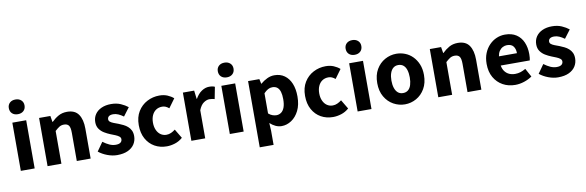

<svg xmlns="http://www.w3.org/2000/svg" viewBox="-62 -1412 6750 2213"><g transform="rotate(-10 3312.5 -305.0)"><path d="M76 0V-564H238V0ZM157 -649Q115 -649 90 -672.5Q65 -696 65 -736Q65 -774 90 -797.5Q115 -821 157 -821Q198 -821 223.5 -797.5Q249 -774 249 -736Q249 -696 223.5 -672.5Q198 -649 157 -649Z M389 0V-564H521L533 -492H536Q572 -528 616 -553Q660 -578 718 -578Q810 -578 851.5 -517.5Q893 -457 893 -351V0H731V-330Q731 -393 713.5 -416Q696 -439 658 -439Q626 -439 603 -424.5Q580 -410 551 -383V0Z M1203 14Q1147 14 1088.5 -8Q1030 -30 987 -65L1059 -167Q1098 -138 1134 -122Q1170 -106 1206 -106Q1245 -106 1263 -120.5Q1281 -135 1281 -159Q1281 -178 1264.5 -191Q1248 -204 1221.5 -215Q1195 -226 1166 -237Q1131 -251 1097 -271.5Q1063 -292 1040.5 -324Q1018 -356 1018 -403Q1018 -455 1044.5 -494.5Q1071 -534 1119.5 -556Q1168 -578 1232 -578Q1296 -578 1345 -556.5Q1394 -535 1429 -507L1356 -410Q1326 -432 1296.5 -445Q1267 -458 1237 -458Q1203 -458 1186.5 -445Q1170 -432 1170 -410Q1170 -392 1185 -380Q1200 -368 1225 -358.5Q1250 -349 1280 -338Q1307 -327 1334 -314Q1361 -301 1383.5 -281Q1406 -261 1419 -234Q1432 -207 1432 -168Q1432 -117 1406 -75.5Q1380 -34 1329 -10Q1278 14 1203 14Z M1784 14Q1705 14 1642.5 -21Q1580 -56 1543 -122.5Q1506 -189 1506 -282Q1506 -376 1546.5 -442Q1587 -508 1654 -543Q1721 -578 1798 -578Q1850 -578 1891 -561Q1932 -544 1963 -517L1887 -413Q1867 -430 1848 -438Q1829 -446 1808 -446Q1767 -446 1736.5 -426Q1706 -406 1689 -369Q1672 -332 1672 -282Q1672 -233 1689 -195.5Q1706 -158 1735.5 -138Q1765 -118 1802 -118Q1831 -118 1857 -130Q1883 -142 1906 -160L1970 -53Q1929 -17 1879.5 -1.5Q1830 14 1784 14Z M2072 0V-564H2204L2216 -465H2219Q2250 -521 2293 -549.5Q2336 -578 2380 -578Q2404 -578 2419.5 -575Q2435 -572 2447 -566L2420 -427Q2404 -431 2390.5 -433.5Q2377 -436 2359 -436Q2327 -436 2292 -412Q2257 -388 2234 -329V0Z M2522 0V-564H2684V0ZM2603 -649Q2561 -649 2536 -672.5Q2511 -696 2511 -736Q2511 -774 2536 -797.5Q2561 -821 2603 -821Q2644 -821 2669.5 -797.5Q2695 -774 2695 -736Q2695 -696 2669.5 -672.5Q2644 -649 2603 -649Z M2835 211V-564H2967L2979 -508H2982Q3017 -538 3058.5 -558Q3100 -578 3144 -578Q3213 -578 3262.5 -542.5Q3312 -507 3338.5 -443Q3365 -379 3365 -291Q3365 -194 3331 -126Q3297 -58 3242.5 -22Q3188 14 3127 14Q3091 14 3056.5 -2Q3022 -18 2992 -46L2997 44V211ZM3090 -120Q3120 -120 3145 -137.5Q3170 -155 3184 -192.5Q3198 -230 3198 -289Q3198 -341 3187.5 -375.5Q3177 -410 3155 -428Q3133 -446 3097 -446Q3070 -446 3046.5 -433Q3023 -420 2997 -393V-157Q3021 -136 3045 -128Q3069 -120 3090 -120Z M3730 14Q3651 14 3588.5 -21Q3526 -56 3489 -122.5Q3452 -189 3452 -282Q3452 -376 3492.5 -442Q3533 -508 3600 -543Q3667 -578 3744 -578Q3796 -578 3837 -561Q3878 -544 3909 -517L3833 -413Q3813 -430 3794 -438Q3775 -446 3754 -446Q3713 -446 3682.5 -426Q3652 -406 3635 -369Q3618 -332 3618 -282Q3618 -233 3635 -195.5Q3652 -158 3681.5 -138Q3711 -118 3748 -118Q3777 -118 3803 -130Q3829 -142 3852 -160L3916 -53Q3875 -17 3825.5 -1.5Q3776 14 3730 14Z M4018 0V-564H4180V0ZM4099 -649Q4057 -649 4032 -672.5Q4007 -696 4007 -736Q4007 -774 4032 -797.5Q4057 -821 4099 -821Q4140 -821 4165.5 -797.5Q4191 -774 4191 -736Q4191 -696 4165.5 -672.5Q4140 -649 4099 -649Z M4571 14Q4500 14 4437 -21Q4374 -56 4335.5 -122.5Q4297 -189 4297 -282Q4297 -376 4335.5 -442Q4374 -508 4437 -543Q4500 -578 4571 -578Q4624 -578 4673.5 -558.5Q4723 -539 4761 -500.5Q4799 -462 4821.5 -407.5Q4844 -353 4844 -282Q4844 -189 4805.5 -122.5Q4767 -56 4704.5 -21Q4642 14 4571 14ZM4571 -118Q4607 -118 4631 -138Q4655 -158 4666.5 -195.5Q4678 -233 4678 -282Q4678 -332 4666.5 -369Q4655 -406 4631 -426Q4607 -446 4571 -446Q4536 -446 4512 -426Q4488 -406 4475.5 -369Q4463 -332 4463 -282Q4463 -233 4475.5 -195.5Q4488 -158 4512 -138Q4536 -118 4571 -118Z M4962 0V-564H5094L5106 -492H5109Q5145 -528 5189 -553Q5233 -578 5291 -578Q5383 -578 5424.5 -517.5Q5466 -457 5466 -351V0H5304V-330Q5304 -393 5286.5 -416Q5269 -439 5231 -439Q5199 -439 5176 -424.5Q5153 -410 5124 -383V0Z M5862 14Q5781 14 5717 -21.5Q5653 -57 5615 -123Q5577 -189 5577 -282Q5577 -351 5599 -405.5Q5621 -460 5659 -499Q5697 -538 5744.5 -558Q5792 -578 5842 -578Q5922 -578 5975 -543Q6028 -508 6054.5 -447Q6081 -386 6081 -308Q6081 -285 6079 -265.5Q6077 -246 6074 -235H5734Q5741 -193 5762 -165.5Q5783 -138 5813.5 -124.5Q5844 -111 5883 -111Q5916 -111 5945.5 -120.5Q5975 -130 6006 -148L6060 -49Q6018 -20 5965.5 -3Q5913 14 5862 14ZM5732 -343H5943Q5943 -392 5920 -423Q5897 -454 5845 -454Q5819 -454 5795 -441.5Q5771 -429 5754.5 -405Q5738 -381 5732 -343Z M6364 14Q6308 14 6249.5 -8Q6191 -30 6148 -65L6220 -167Q6259 -138 6295 -122Q6331 -106 6367 -106Q6406 -106 6424 -120.5Q6442 -135 6442 -159Q6442 -178 6425.5 -191Q6409 -204 6382.5 -215Q6356 -226 6327 -237Q6292 -251 6258 -271.5Q6224 -292 6201.5 -324Q6179 -356 6179 -403Q6179 -455 6205.5 -494.5Q6232 -534 6280.5 -556Q6329 -578 6393 -578Q6457 -578 6506 -556.5Q6555 -535 6590 -507L6517 -410Q6487 -432 6457.5 -445Q6428 -458 6398 -458Q6364 -458 6347.5 -445Q6331 -432 6331 -410Q6331 -392 6346 -380Q6361 -368 6386 -358.5Q6411 -349 6441 -338Q6468 -327 6495 -314Q6522 -301 6544.5 -281Q6567 -261 6580 -234Q6593 -207 6593 -168Q6593 -117 6567 -75.5Q6541 -34 6490 -10Q6439 14 6364 14Z"/></g></svg>

Font: Noto Sans JP Thin ExtraBold
Style: Regular
Weight: 800
Version: Version 2.004-H2;hotconv 1.0.118;makeotfexe 2.5.65603